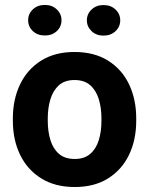

<svg xmlns="http://www.w3.org/2000/svg" viewBox="-20 -749 605 779"><path d="M32.2 -258.8V-269Q32.2 -345.7 61.5 -406.7Q90.8 -467.8 146.7 -502.9Q202.6 -538.1 282.2 -538.1Q362.3 -538.1 418.5 -502.9Q474.6 -467.8 503.7 -406.7Q532.7 -345.7 532.7 -269V-258.8Q532.7 -181.6 503.7 -121.1Q474.6 -60.5 418.9 -25.4Q363.3 9.8 283.2 9.8Q203.1 9.8 147 -25.4Q90.8 -60.5 61.5 -121.1Q32.2 -181.6 32.2 -258.8ZM173.8 -269V-258.8Q173.8 -215.8 184.6 -180.7Q195.3 -145.5 219.2 -124.8Q243.2 -104 283.2 -104Q322.3 -104 346.2 -124.8Q370.1 -145.5 380.9 -180.7Q391.6 -215.8 391.6 -258.8V-269Q391.6 -311 380.9 -346.4Q370.1 -381.8 346.2 -403.1Q322.3 -424.3 282.2 -424.3Q242.7 -424.3 219 -403.1Q195.3 -381.8 184.6 -346.4Q173.8 -311 173.8 -269ZM94.2 -667Q94.2 -692.9 113.3 -710.9Q132.3 -729 162.1 -729Q191.4 -729 210.4 -710.9Q229.5 -692.9 229.5 -667Q229.5 -640.6 210.4 -622.8Q191.4 -605 162.1 -605Q132.3 -605 113.3 -622.8Q94.2 -640.6 94.2 -667ZM332.5 -666.5Q332.5 -692.4 351.6 -710.4Q370.6 -728.5 399.9 -728.5Q429.7 -728.5 448.7 -710.4Q467.8 -692.4 467.8 -666.5Q467.8 -640.6 448.7 -622.6Q429.7 -604.5 399.9 -604.5Q370.6 -604.5 351.6 -622.6Q332.5 -640.6 332.5 -666.5Z"/></svg>

Font: RobotoDEMO
Style: Regular
Weight: 400
Designer: Christian Robertson
Foundry: Google
Version: Version 2.136